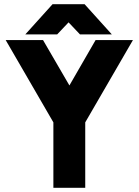

<svg xmlns="http://www.w3.org/2000/svg" viewBox="-20 -890 657 910"><path d="M100 -727H251L305 -784L359 -727H510L381 -870H229ZM7 -700 233 -310V0H384V-310L610 -700H433L309 -485L184 -700Z"/></svg>

Font: Unageo
Style: ExtraBold
Weight: 800
Designer: Richard Sepsi
Foundry: Richard Sepsi
Version: Version 2.000